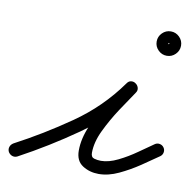

<svg xmlns="http://www.w3.org/2000/svg" viewBox="-82 -514 606 605"><g transform="rotate(10 220.5 -212.0)"><path d="M-19 10Q-23 2 -20.5 -6Q-18 -14 -10 -19Q79 -66 164 -125Q249 -184 308 -267Q314 -276 322.5 -276.5Q331 -277 337 -272Q343 -268 345.5 -260Q348 -252 342 -243Q324 -217 300 -180.5Q276 -144 257.5 -105.5Q239 -67 239 -33Q239 -19 249.5 -16Q260 -13 271 -13Q296 -13 325.5 -27.5Q355 -42 382.5 -61.5Q410 -81 429 -94Q436 -99 444.5 -97.5Q453 -96 458 -89Q463 -82 461.5 -73.5Q460 -65 453 -60Q429 -43 398.5 -22.5Q368 -2 335 13.5Q302 29 271 29Q242 29 219.5 14.5Q197 0 197 -33Q197 -72 216 -114.5Q235 -157 261 -196.5Q287 -236 308 -267Q314 -275 322 -275.5Q330 -276 337 -272Q343 -267 345.5 -259Q348 -251 342 -243Q280 -155 191.5 -93Q103 -31 10 19Q2 23 -6 20.5Q-14 18 -19 10ZM415 -414Q415 -415 417 -413Q419 -411 418 -411Q417 -411 419 -413Q421 -415 421 -414Q421 -413 419 -415Q417 -417 418 -417Q419 -417 417 -415Q415 -413 415 -414ZM379 -414Q379 -430 390.5 -441.5Q402 -453 418 -453Q434 -453 445.5 -441.5Q457 -430 457 -414Q457 -398 445.5 -386.5Q434 -375 418 -375Q402 -375 390.5 -386.5Q379 -398 379 -414Z"/></g></svg>

Font: FRB American Cursive Medium
Style: Italic
Weight: 500
Italic angle: -25°
Version: Version 2.0;Modular Font Editor K font №1